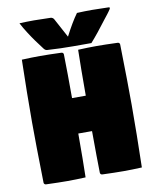

<svg xmlns="http://www.w3.org/2000/svg" viewBox="-85 -820 707 886"><g transform="rotate(-10 268.5 -377.0)"><path d="M44.9 -293Q44.9 -429.7 48.8 -585.9Q95.2 -588.1 134.3 -588.1Q174.6 -588.1 234.4 -585.9Q238.3 -585.9 241.2 -583Q244.1 -580.1 244.1 -576.2Q246.1 -486.6 246.1 -371.1H310.5Q310.5 -504.2 312.5 -585.9Q358.9 -588.1 397.9 -588.1Q438.2 -588.1 498 -585.9Q502 -585.9 504.9 -583Q507.8 -580.1 507.8 -576.2Q511.7 -392.6 511.7 -293Q511.7 -156.2 507.8 0Q461.4 2.2 422.4 2.2Q382.1 2.2 322.3 0Q318.4 0 315.4 -2.9Q312.5 -5.9 312.5 -9.8Q311 -74 310.5 -205.1H246.1Q246.1 -78.1 244.1 0Q197.8 2.2 158.7 2.2Q118.4 2.2 58.6 0Q54.7 0 51.8 -2.9Q48.8 -5.9 48.8 -9.8Q44.9 -193.4 44.9 -293ZM67.1 -753.2Q101.6 -754.9 134.3 -754.9Q161.1 -754.9 213.6 -753.2Q217.5 -753.2 221.9 -750.4Q226.3 -747.6 228.5 -743.4Q236.8 -727.5 252.9 -698.1Q269 -668.7 276.9 -653.6Q309.1 -716.3 336.7 -754.2Q373.3 -755.9 406.5 -755.9Q434.6 -755.9 485.1 -754.2Q490.2 -754.2 490.2 -750Q490.2 -748.5 487.8 -744.5Q485.4 -740.5 481.2 -734.9Q477.1 -729.2 473.3 -724.2Q469.5 -719.2 465 -713.6Q460.4 -708 459.2 -706.3Q412.6 -644.3 378.2 -605.7H292.7Q235.1 -605.7 171.6 -609.6Q163.1 -610.1 156.7 -618.4Q136.7 -644.8 124 -662.4Q111.3 -679.9 95 -705.3Q78.6 -730.7 67.1 -753.2Z"/></g></svg>

Font: Digitalt
Style: Medium
Weight: 500
Designer: gluk
Foundry: gluk
Version: Version 0.60